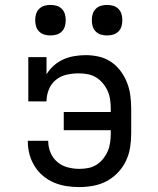

<svg xmlns="http://www.w3.org/2000/svg" viewBox="-20 -752 640 780"><path d="M303 8Q276 8 250 4Q224 0 200 -10Q176 -20 155.5 -37Q135 -54 121 -76.5Q107 -99 100 -124.5Q93 -150 93 -177V-180H176V-178Q176 -154 185.5 -131.5Q195 -109 213.5 -93.5Q232 -78 255.5 -72Q279 -66 303 -66Q321 -66 339 -69.5Q357 -73 372.5 -83Q388 -93 399.5 -107.5Q411 -122 418 -138.5Q425 -155 427.5 -173.5Q430 -192 430 -210V-223H239V-297H430V-310Q430 -328 427.5 -346.5Q425 -365 417.5 -382Q410 -399 398 -413.5Q386 -428 370.5 -437.5Q355 -447 336.5 -450.5Q318 -454 300 -454Q275 -454 250.5 -448.5Q226 -443 207 -427.5Q188 -412 178.5 -388.5Q169 -365 169 -340H95V-520H169V-450Q181 -470 198.5 -485.5Q216 -501 237 -510.5Q258 -520 281.5 -524Q305 -528 328 -528Q355 -528 381.5 -522Q408 -516 430.5 -501Q453 -486 469.5 -464Q486 -442 496 -416.5Q506 -391 509.5 -364Q513 -337 513 -310V-210Q513 -181 508.5 -152.5Q504 -124 491.5 -98Q479 -72 459 -51Q439 -30 414 -16.5Q389 -3 360 2.5Q331 8 303 8ZM415 -608Q402 -608 390 -611.5Q378 -615 369 -624Q360 -633 356.5 -645Q353 -657 353 -670Q353 -683 356.5 -695Q360 -707 369 -716Q378 -725 390 -728.5Q402 -732 415 -732Q428 -732 440 -728.5Q452 -725 461 -716Q470 -707 473.5 -695Q477 -683 477 -670Q477 -657 473.5 -645Q470 -633 461 -624Q452 -615 440 -611.5Q428 -608 415 -608ZM185 -608Q172 -608 160 -611.5Q148 -615 139 -624Q130 -633 126.5 -645Q123 -657 123 -670Q123 -683 126.5 -695Q130 -707 139 -716Q148 -725 160 -728.5Q172 -732 185 -732Q198 -732 210 -728.5Q222 -725 231 -716Q240 -707 243.5 -695Q247 -683 247 -670Q247 -657 243.5 -645Q240 -633 231 -624Q222 -615 210 -611.5Q198 -608 185 -608Z"/></svg>

Font: Iosevka Etoile
Style: Regular
Weight: 400
Designer: Belleve Invis
Foundry: Belleve Invis
Version: Version 33.2.4